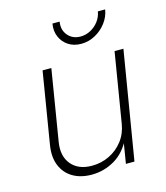

<svg xmlns="http://www.w3.org/2000/svg" viewBox="-113 -837 806 931"><g transform="rotate(-15 290.5 -371.5)"><path d="M232.9 7.8Q177.2 7.8 137.9 -15.6Q98.6 -39.1 81.1 -82.5Q63.5 -126 73.7 -186L132.3 -542.5H176.3L118.2 -188.5Q106.4 -118.2 141.6 -75.9Q176.8 -33.7 245.1 -33.7Q292 -33.7 332.5 -53.5Q373 -73.2 400.6 -108.9Q428.2 -144.5 436 -192.4L493.7 -542.5H538.1L448.2 0H405.3L425.3 -122.1H433.6Q402.3 -55.2 348.4 -23.7Q294.4 7.8 232.9 7.8ZM347.7 -618.2Q310.5 -618.2 283.4 -636Q256.3 -653.8 243.7 -683.6Q231 -713.4 237.3 -749.5H273.4Q266.6 -709 290 -681.2Q313.5 -653.3 353.5 -653.3Q380.4 -653.3 404.3 -666.3Q428.2 -679.2 444.6 -700.9Q460.9 -722.7 465.3 -749.5H502Q496.1 -713.4 473.4 -683.6Q450.7 -653.8 417.7 -636Q384.8 -618.2 347.7 -618.2Z"/></g></svg>

Font: Inter 16pt ExtraLight
Style: Italic
Weight: 250
Italic angle: -9.3988°
Version: Version 4.001;git-66647c0bb